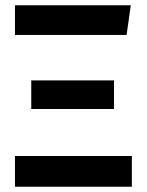

<svg xmlns="http://www.w3.org/2000/svg" viewBox="-20 -711 558 731"><path d="M462 -578H37V-691H478ZM414 -296H99V-405H414ZM482 0H37V-117H482Z"/></svg>

Font: Fira Sans Medium
Style: Regular
Weight: 500
Designer: bBox Type GmbH & Carrois Corporate GbR & Edenspiekermann AG
Foundry: bBox Type GmbH & Carrois Corporate GbR & Edenspiekermann AG
Version: Version 4.301